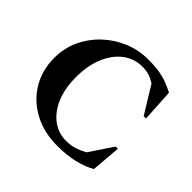

<svg xmlns="http://www.w3.org/2000/svg" viewBox="-165 -850 1040 1040"><g transform="rotate(45 355.5 -330.0)"><path d="M399 10Q294 10 215 -33Q136 -76 92.5 -149.5Q49 -223 49 -316Q49 -391 79 -455Q109 -519 160.5 -567.5Q212 -616 277.5 -643Q343 -670 415 -670Q468 -670 503 -664Q538 -658 566 -647Q594 -636 622 -622L633 -435H615L520 -590Q495 -606 473 -613Q451 -620 420 -620Q359 -620 310.5 -583.5Q262 -547 234 -480.5Q206 -414 206 -326Q206 -239 233 -175.5Q260 -112 306.5 -77.5Q353 -43 411 -43Q448 -43 477.5 -52.5Q507 -62 534 -77L624 -211H641L627 -42Q586 -18 528.5 -4Q471 10 399 10Z"/></g></svg>

Font: Spectral SC
Style: Bold
Weight: 700
Designer: Jean-Baptiste Levee
Foundry: Production Type
Version: Version 2.001